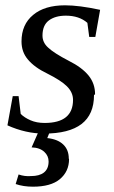

<svg xmlns="http://www.w3.org/2000/svg" viewBox="-20 -490 429 723"><path d="M338 -135 334 -132Q334 -59 287 -23Q240 13 146 13Q77 13 8 -18L28 -128H50L58 -61Q72 -47 95 -37Q118 -27 148 -27Q255 -27 255 -114Q255 -142 232 -165Q210 -187 158 -213Q110 -236 85 -266Q61 -294 61 -334Q61 -398 105 -434Q148 -470 225 -470Q278 -470 357 -453L339 -351H316L309 -404Q278 -431 228 -431Q188 -431 164 -413Q140 -395 140 -356Q140 -330 161 -311Q183 -290 239 -261Q289 -236 314 -205Q338 -175 338 -135ZM239 107 240 109Q240 156 205 185Q171 213 104 213Q68 213 39 203L50 167Q73 175 97 173Q128 173 145 160Q163 146 163 118Q163 97 147 82Q130 66 99 65L132 -10H174L158 30Q197 34 218 54Q239 74 239 107Z"/></svg>

Font: Libra Serif Modern
Style: Italic
Weight: 400
Italic angle: -12°
Designer: Stefan Peev, Context Ltd
Foundry: Stefan Peev, Context Ltd
Version: Version 1.000